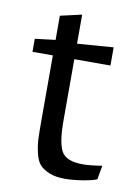

<svg xmlns="http://www.w3.org/2000/svg" viewBox="-72 -636 499 696"><g transform="rotate(10 177.0 -288.5)"><path d="M20 -423V-471L95 -480V-569L174 -587V-480L307 -490V-423H174V-196Q174 -116 191.5 -84.5Q209 -53 270 -53Q296 -53 341 -60L332 -9Q318 -2 281 4Q244 10 216 10Q181 10 158 0.5Q135 -9 122.5 -22.5Q110 -36 103.5 -64Q97 -92 96 -115Q95 -138 95 -181V-423Z"/></g></svg>

Font: Enriqueta
Style: Regular
Weight: 400
Designer: Viviana Monsalve, Gustavo Ibarra
Foundry: Viviana Monsalve, Gustavo Ibarra
Version: Version 1.002